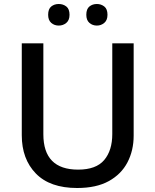

<svg xmlns="http://www.w3.org/2000/svg" viewBox="-20 -1024 778 961"><path d="M649 -345Q649 -271 618 -211.5Q587 -152 524.5 -117.5Q462 -83 366 -83Q230 -83 159.5 -155.5Q89 -228 89 -347V-807H197V-352Q197 -175 371 -175Q461 -175 501.5 -223Q542 -271 542 -353V-807H649ZM221 -950Q221 -979 236.5 -991.5Q252 -1004 274 -1004Q296 -1004 312 -991.5Q328 -979 328 -950Q328 -923 312 -909.5Q296 -896 274 -896Q252 -896 236.5 -909.5Q221 -923 221 -950ZM412 -950Q412 -979 427.5 -991.5Q443 -1004 465 -1004Q486 -1004 502 -991.5Q518 -979 518 -950Q518 -923 502 -909.5Q486 -896 465 -896Q443 -896 427.5 -909.5Q412 -923 412 -950Z"/></svg>

Font: Noto Sans Telugu UI Medium
Style: Regular
Weight: 500
Designer: Jelle Bosma - Monotype Design Team
Foundry: Monotype Imaging Inc.
Version: Version 2.005; ttfautohint (v1.8.4.7-5d5b)